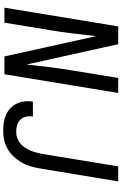

<svg xmlns="http://www.w3.org/2000/svg" viewBox="208 -984 783 1240"><g transform="rotate(90 600.0 -363.5)"><path d="M29 0 150 -735H265L396 -143Q405 -218 413.5 -292.5Q422 -367 435 -441L483 -735H580L459 0H344L213 -592Q204 -517 195.5 -442.5Q187 -368 174 -294L126 0ZM825 8Q797 8 771 4Q745 0 721 -10.5Q697 -21 678.5 -38.5Q660 -56 649 -79Q638 -102 634.5 -128.5Q631 -155 636 -183V-184H732V-183Q728 -161 733 -139.5Q738 -118 752.5 -103Q767 -88 788 -82Q809 -76 832 -76Q851 -76 870 -82.5Q889 -89 905 -102Q921 -115 932 -131.5Q943 -148 951 -166.5Q959 -185 964 -203.5Q969 -222 973 -241L1054 -735H1151L1067 -227Q1062 -198 1053.5 -168.5Q1045 -139 1029.5 -112Q1014 -85 992 -61Q970 -37 942.5 -21Q915 -5 884.5 1.5Q854 8 825 8Z"/></g></svg>

Font: Iosevka Aile Medium Oblique
Style: Regular
Weight: 500
Italic angle: -9°
Designer: Belleve Invis
Foundry: Belleve Invis
Version: Version 31.1.0; ttfautohint (v1.8.4)